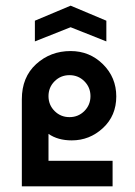

<svg xmlns="http://www.w3.org/2000/svg" viewBox="-20 -657 477 677"><path d="M355 -584V-511L229 -561L103 -511V-584L229 -637ZM151 -185V-90H377V0H57V-307Q57 -385 107.5 -431Q158 -477 229 -477Q296 -477 343 -430.5Q390 -384 390 -317Q390 -249 343 -205.5Q296 -162 233 -162Q184 -162 151 -185ZM277.5 -370.5Q256 -392 225 -392Q194 -392 172.5 -370.5Q151 -349 151 -318Q151 -287 172.5 -265.5Q194 -244 225 -244Q256 -244 277.5 -265.5Q299 -287 299 -318Q299 -349 277.5 -370.5Z"/></svg>

Font: Gulax
Style: Regular
Weight: 400
Designer: Morgan Gilbert
Foundry: VTF
Version: Version 1.001;hotconv 1.0.109;makeotfexe 2.5.65596